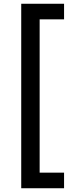

<svg xmlns="http://www.w3.org/2000/svg" viewBox="-20 -892 382 1022"><path d="M321 110H93V-872H321V-789H191V27H321Z"/></svg>

Font: Open Sauce One Medium
Style: Regular
Weight: 500
Designer: Alfredo Marco Pradil
Foundry: Creative Sauce Fz LLC
Version: Version 1.477